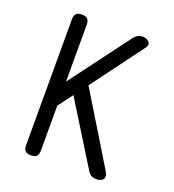

<svg xmlns="http://www.w3.org/2000/svg" viewBox="-136 -846 872 961"><g transform="rotate(20 300.0 -365.0)"><path d="M176 -30Q176 -9 166.5 0.5Q157 10 136.5 10Q116 10 106.5 0.5Q97 -9 97 -30V-700Q97 -721 106.5 -730.5Q116 -740 136.5 -740Q157 -740 166.5 -730.5Q176 -721 176 -700V-397L414 -715Q424 -728 435.5 -734Q447 -740 460 -740Q469 -740 478 -737Q487 -734 493.5 -727.5Q500 -721 500 -711.5Q500 -702 490 -690L288 -418L516 -44Q524 -31 524.5 -20.5Q525 -10 520.5 -3.5Q516 3 506.5 6.5Q497 10 485 10Q469 10 457.5 3.5Q446 -3 438 -17L234 -346L176 -269Z"/></g></svg>

Font: Maple Mono NL Light
Style: Regular
Weight: 300
Monospace: yes
Designer: subframe7536
Version: Version 7.000